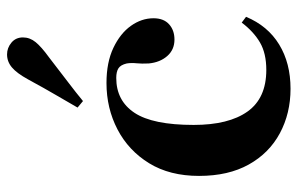

<svg xmlns="http://www.w3.org/2000/svg" viewBox="-166 -644 824 531"><g transform="rotate(-90 245.5 -378.0)"><path d="M266 14Q198 14 143 -15.5Q88 -45 56.5 -101.5Q25 -158 25 -239Q25 -320 60 -377Q95 -434 153.5 -464.5Q212 -495 282 -495Q339 -495 379 -476Q419 -457 440 -427.5Q461 -398 461 -365Q461 -337 444.5 -322Q428 -307 402 -307Q374 -307 356.5 -327Q339 -347 336 -378Q335 -398 336.5 -412Q338 -426 336 -439Q332 -456 322.5 -462Q313 -468 296 -468Q233 -468 199.5 -417.5Q166 -367 166 -254Q166 -157 203 -105Q240 -53 318 -53Q364 -53 394 -70.5Q424 -88 449 -121L465 -109Q440 -49 388.5 -17.5Q337 14 266 14ZM214 -575Q230 -603 248.5 -634.5Q267 -666 292 -712Q309 -743 325 -756.5Q341 -770 361 -770Q379 -770 393.5 -758Q408 -746 408 -726Q408 -707 395 -691Q382 -675 353 -654Q313 -623 284 -601Q255 -579 232 -560Z"/></g></svg>

Font: DeepMind Serif Text
Style: Regular
Weight: 400
Designer: Frank Grießhammer / Modifications: Colophon Foundry
Foundry: Colophon Foundry
Version: Version 5.003; ttfautohint (v1.8.2)